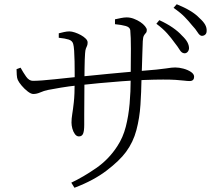

<svg xmlns="http://www.w3.org/2000/svg" viewBox="-20 -834 1040 905"><path d="M848 -583Q836 -584 827 -599Q818 -614 802 -634Q788 -654 768 -676.5Q748 -699 717 -722L731 -739Q768 -722 794.5 -703.5Q821 -685 837 -667Q856 -649 863.5 -634.5Q871 -620 871 -606Q870 -595 863.5 -588.5Q857 -582 848 -583ZM316 27Q373 0 433 -41.5Q493 -83 533 -145Q560 -186 573 -237Q586 -288 591 -345.5Q596 -403 596 -462Q597 -548 597 -604Q597 -660 594 -692Q592 -706 572.5 -711.5Q553 -717 522 -720V-743Q536 -746 550.5 -749Q565 -752 577 -752Q594 -752 611 -745.5Q628 -739 641.5 -730Q655 -721 663.5 -710.5Q672 -700 672 -693Q672 -683 667.5 -678.5Q663 -674 658.5 -666.5Q654 -659 653 -640Q652 -616 651 -582.5Q650 -549 649 -516.5Q648 -484 647 -462Q646 -401 642 -339.5Q638 -278 623 -221Q608 -164 574 -118Q544 -77 482.5 -30Q421 17 331 51ZM352 -191Q341 -191 333 -202Q325 -213 321 -228Q317 -243 317 -256Q317 -275 320.5 -296Q324 -317 328 -352.5Q332 -388 332 -452Q332 -468 332 -492.5Q332 -517 331.5 -544.5Q331 -572 329.5 -594.5Q328 -617 325 -627Q321 -642 304 -647.5Q287 -653 257 -656V-677Q268 -680 282 -683Q296 -686 307 -686Q318 -686 333 -681Q348 -676 361.5 -668.5Q375 -661 384 -652Q393 -643 393 -634Q393 -624 390.5 -618.5Q388 -613 385 -605.5Q382 -598 381 -582Q380 -572 379.5 -553Q379 -534 378.5 -509.5Q378 -485 378 -456Q378 -413 377.5 -369.5Q377 -326 377 -293Q377 -260 377 -246Q377 -216 371.5 -203.5Q366 -191 352 -191ZM137 -391Q126 -391 110.5 -403Q95 -415 82 -430.5Q69 -446 64 -457Q60 -465 59 -481.5Q58 -498 58 -508L77 -515Q89 -493 103 -473Q117 -453 135 -453Q152 -453 179.5 -455Q207 -457 239 -460.5Q271 -464 300.5 -467Q330 -470 350 -472Q380 -475 416.5 -478.5Q453 -482 492 -486Q531 -490 568 -493Q605 -496 637 -499Q688 -503 717.5 -506Q747 -509 763 -511.5Q779 -514 788 -515Q797 -516 806 -516Q824 -516 844.5 -510.5Q865 -505 880 -495Q895 -485 895 -472Q895 -463 890 -457.5Q885 -452 873 -452Q863 -452 847.5 -454Q832 -456 808 -457.5Q784 -459 749 -459Q710 -459 659.5 -457Q609 -455 554.5 -451Q500 -447 447.5 -442Q395 -437 350 -432Q303 -427 267.5 -421Q232 -415 206 -410Q187 -406 170 -398.5Q153 -391 137 -391ZM931 -665Q921 -666 911.5 -681.5Q902 -697 885 -715Q869 -735 850 -754.5Q831 -774 798 -797L813 -814Q850 -799 876.5 -783Q903 -767 920 -749Q939 -732 947 -717.5Q955 -703 954 -688Q954 -677 947.5 -671Q941 -665 931 -665Z"/></svg>

Font: Noto Serif HK ExtraLight Light
Style: Regular
Weight: 300
Version: Version 2.002-H1;hotconv 1.1.0;makeotfexe 2.6.0